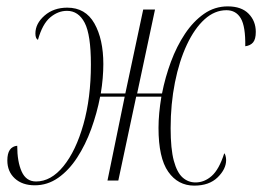

<svg xmlns="http://www.w3.org/2000/svg" viewBox="-20 -566 822 602"><path d="M89 15Q50 15 26.5 -6.5Q3 -28 3 -63Q3 -106 34 -109Q34 -59 48 -28Q62 3 93 3Q140 3 179 -45Q218 -93 241.5 -176Q265 -259 265 -364Q265 -457 245.5 -494.5Q226 -532 190 -532Q162 -532 137.5 -511.5Q113 -491 99 -441Q91 -445 91 -461Q91 -492 119.5 -517Q148 -542 191 -542Q248 -542 276 -492.5Q304 -443 304 -365Q304 -344 302 -320.5Q300 -297 296 -273H373L429 -536H466L410 -273H488Q498 -324 516 -372.5Q534 -421 560 -460Q586 -499 619.5 -522.5Q653 -546 694 -546Q737 -546 759.5 -523Q782 -500 782 -466Q782 -443 773.5 -433Q765 -423 749 -421Q750 -483 735 -508.5Q720 -534 690 -534Q653 -534 621.5 -505.5Q590 -477 566 -426Q542 -375 528.5 -307.5Q515 -240 515 -164Q515 -99 525 -62Q535 -25 552.5 -9.5Q570 6 593 6Q621 6 644 -14.5Q667 -35 683 -85Q685 -85 687 -78Q689 -71 689 -64Q689 -36 662.5 -10Q636 16 589 16Q538 16 507.5 -27.5Q477 -71 477 -165Q477 -209 486 -263H407L351 0H317L371 -263H294Q284 -211 266 -161.5Q248 -112 222 -72Q196 -32 162.5 -8.5Q129 15 89 15Z"/></svg>

Font: Noto Serif Display SemiCondensed ExtraLight
Style: Italic
Weight: 200
Width: 4
Italic angle: -12°
Designer: Monotype Design Team
Foundry: Monotype Imaging Inc.
Version: Version 2.009